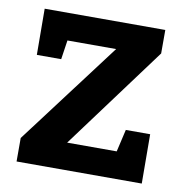

<svg xmlns="http://www.w3.org/2000/svg" viewBox="-66 -597 635 660"><g transform="rotate(10 252.0 -267.0)"><path d="M470 -172 471 0H34V-82L304 -440H134L124 -373H39L38 -534H459V-452L194 -94H367L385 -172Z"/></g></svg>

Font: Bitter
Style: Bold
Weight: 700
Designer: Sol Matas, and Bitter project Authors
Foundry: Sol Matas
Version: Version 2.001